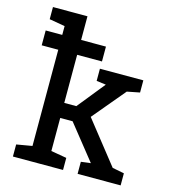

<svg xmlns="http://www.w3.org/2000/svg" viewBox="-113 -853 843 945"><g transform="rotate(15 309.0 -381.0)"><path d="M40 0V-61.5L119.6 -75.2V-565.4H35.2V-641.1H119.6V-686L40 -699.7V-761.7H215.8V-641.1H342.3V-565.4H215.8V-320.3H277.3L388.7 -458.5L390.1 -460L341.8 -466.3V-528.3H563V-466.3L498.5 -453.6L359.4 -287.6L528.8 -73.2L588.9 -61.5V0H369.6V-61.5L417 -67.4L418.9 -67.9L278.8 -243.7H215.8V-75.2L295.4 -61.5V0Z"/></g></svg>

Font: Roboto Slab LO
Style: Regular
Weight: 400
Designer: Google
Version: Version 2.000